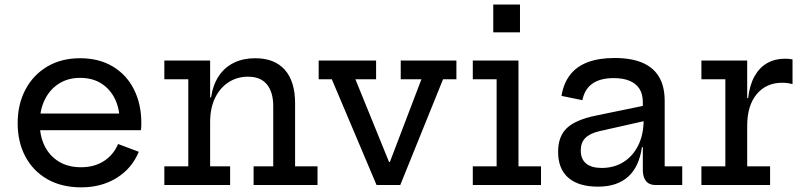

<svg xmlns="http://www.w3.org/2000/svg" viewBox="-20 -796 3450 826"><path d="M329.5 10Q245 10 183.5 -25.2Q122 -60.5 89 -122.8Q56 -185 56 -266Q56 -347.5 89.5 -410.8Q123 -474 183.5 -509.8Q244 -545.5 324.5 -545.5Q406 -545.5 465.2 -510Q524.5 -474.5 556.2 -411.5Q588 -348.5 588 -266Q588 -254 587.5 -247.2Q587 -240.5 586 -236H493Q494 -243.5 494.5 -252.2Q495 -261 495 -273Q495 -327.5 474.8 -369.8Q454.5 -412 416.5 -436.5Q378.5 -461 324.5 -461Q272.5 -461 233.5 -436.2Q194.5 -411.5 172.8 -367.5Q151 -323.5 151 -266Q151 -210.5 172.2 -167.8Q193.5 -125 233.2 -100.8Q273 -76.5 328.5 -76.5Q386 -76.5 427.2 -103.2Q468.5 -130 488 -176.5L577 -143Q548 -72 482.5 -31Q417 10 329.5 10ZM115.5 -236V-307.5H558L586 -236Z M884 -80.5H970V0H687V-80.5H790V-455H687V-535.5H884ZM1155.5 -80.5V-340Q1155.5 -398.5 1128.8 -432.2Q1102 -466 1046.5 -466Q1000.5 -466 963.8 -442.5Q927 -419 905.5 -375.2Q884 -331.5 884 -270L863 -377H888Q896.5 -432.5 922 -470Q947.5 -507.5 987.2 -526.5Q1027 -545.5 1077.5 -545.5Q1161.5 -545.5 1205.5 -495.5Q1249.5 -445.5 1249.5 -352.5V-80.5H1346V0H1071V-80.5Z M1704 -535.5H1943.5V-455H1886L1702 0H1600L1407.5 -455H1351V-535.5H1598V-455H1509L1694 0L1607 -99H1695L1619.5 0L1793 -455H1704Z M2210.5 -80.5H2307.5V0H2014V-80.5H2116.5V-455H2014V-535.5H2210.5ZM2102 -776.5H2217V-657H2102Z M2800 0Q2773.5 0 2759.5 -16.8Q2745.5 -33.5 2745.5 -64.5V-200L2754 -219L2749 -281L2745.5 -317V-356.5Q2745.5 -390.5 2731.2 -413.5Q2717 -436.5 2689 -448.2Q2661 -460 2620.5 -460Q2562 -460 2528.5 -436.2Q2495 -412.5 2485.5 -365L2395.5 -383.5Q2404.5 -438 2432.8 -474.2Q2461 -510.5 2508.8 -528.5Q2556.5 -546.5 2624 -546.5Q2696 -546.5 2743.8 -526Q2791.5 -505.5 2815.5 -464.8Q2839.5 -424 2839.5 -362V-80.5H2915V0ZM2553 7Q2469 7 2425 -31.2Q2381 -69.5 2381 -143Q2381 -209 2418.5 -244.8Q2456 -280.5 2542.5 -298.5L2773 -346V-280L2558 -231.5Q2517.5 -222 2498 -202.2Q2478.5 -182.5 2478.5 -149Q2478.5 -111.5 2501.5 -92.5Q2524.5 -73.5 2568.5 -73.5Q2622 -73.5 2662.8 -99.2Q2703.5 -125 2726.2 -171.5Q2749 -218 2749 -281L2774 -163H2741.5Q2730 -79 2682.5 -36Q2635 7 2553 7Z M3194.5 -80.5H3293V0H2997.5V-80.5H3100.5V-455H2997.5V-535.5H3194.5ZM3389.5 -434Q3379 -437 3367.8 -438.5Q3356.5 -440 3345 -440Q3276.5 -440 3235.5 -391Q3194.5 -342 3194.5 -254.5L3173.5 -374H3198.5Q3205 -430 3226 -467.8Q3247 -505.5 3280.5 -524.5Q3314 -543.5 3357.5 -543.5Q3366 -543.5 3373.8 -542.8Q3381.5 -542 3389.5 -540.5Z"/></svg>

Font: Hepta Slab Medium
Style: Regular
Weight: 500
Designer: Michael LaGattuta
Foundry: Michael LaGattuta
Version: Version 1.102